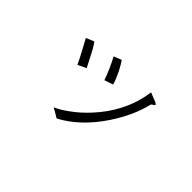

<svg xmlns="http://www.w3.org/2000/svg" viewBox="-63 -840 1126 1126"><g transform="rotate(45 500.0 -276.5)"><path d="M266.6 -496.1 216.8 -475.6Q233.4 -446.3 253.9 -407.2Q281.2 -356.4 293 -329.1L345.7 -353.5L318.4 -406.2Q300.8 -440.4 292 -457Q277.3 -482.4 266.6 -496.1ZM457 -533.2 408.2 -514.6Q420.9 -492.2 440.4 -449.2Q460.9 -402.3 468.8 -377L523.4 -395.5Q511.7 -433.6 491.2 -474.6Q472.7 -510.7 457 -533.2ZM769.5 -498 712.9 -520.5Q700.2 -423.8 654.3 -335Q615.2 -259.8 554.7 -194.3Q505.9 -140.6 449.2 -100.6Q403.3 -67.4 371.1 -54.7L429.7 -20.5Q559.6 -88.9 658.2 -237.3Q736.3 -356.4 761.7 -466.8Q763.7 -470.7 767.6 -473.6Q770.5 -475.6 775.4 -478.5Q783.2 -483.4 783.2 -486.3Q783.2 -491.2 769.5 -498Z"/></g></svg>

Font: Dotum
Style: Regular
Weight: 400
Version: Version 2.21